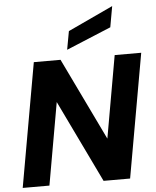

<svg xmlns="http://www.w3.org/2000/svg" viewBox="-63 -1029 878 1081"><g transform="rotate(-5 376.0 -488.0)"><path d="M21 0 145 -700H296L520 -235L602 -700H752L628 0H478L254 -465L172 0ZM338 -753 357 -857 612 -976 591 -858Z"/></g></svg>

Font: DM Sans 24pt Black
Style: Italic
Weight: 900
Italic angle: -10°
Designer: Colophon Foundry, Jonny Pinhorn
Foundry: Colophon Foundry
Version: Version 4.004;gftools[0.9.30]